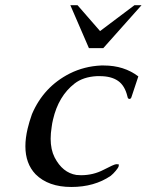

<svg xmlns="http://www.w3.org/2000/svg" viewBox="-20 -725 578 757"><path d="M257.3 -704.6H285.6L374.5 -602.5L510.3 -704.6H538.1L387.2 -535.2H330.6ZM389.2 -466.8Q468.8 -466.8 525.4 -423.8L498 -341.3Q495.6 -335 490.7 -335Q490.2 -335 489.7 -335Q483.9 -335.4 482.4 -344.7Q472.2 -387.7 445.3 -406.2Q418.5 -424.8 373.5 -424.8H361.8Q307.6 -421.9 273.9 -395.5Q210.4 -346.2 189 -253.4Q185.5 -239.3 183.6 -223.6Q179.7 -199.7 179.7 -178.2Q179.7 -135.3 195.3 -104.5Q226.6 -43.9 281.2 -35.2Q291 -34.2 299.8 -34.2Q347.7 -34.2 388.7 -55.7Q429.7 -77.1 438 -77.6Q445.8 -77.6 448.2 -77.1Q448.7 -74.7 447.8 -69.3Q446.3 -63.5 436.5 -51.8Q426.8 -40 416.5 -31.7Q352.1 12.2 261.2 12.2Q170.4 12.2 120.1 -38.1Q80.1 -80.1 80.1 -148.4Q80.1 -180.2 88.9 -217.8Q95.2 -244.6 106 -274.9Q151.9 -382.8 254.9 -435.1Q312.5 -463.9 378.9 -466.8Z"/></svg>

Font: Caudex
Style: Italic
Weight: 400
Italic angle: -13°
Version: Version 1.04